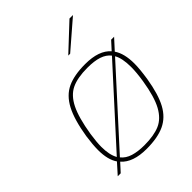

<svg xmlns="http://www.w3.org/2000/svg" viewBox="-216 -882 1007 1007"><g transform="rotate(-45 287.0 -379.0)"><path d="M521 -473Q550 -431 550 -356Q550 -316 540 -251Q524 -153 494 -97.5Q464 -42 412.5 -18Q361 6 279 6Q178 6 133 -45L92 0H70L122 -58Q94 -98 94 -170Q94 -209 102 -265Q119 -371 150 -430Q181 -489 232 -513Q283 -537 365 -537Q467 -537 511 -486L552 -531H574ZM138 -75 496 -469Q477 -493 444 -504Q411 -515 360 -515Q286 -515 242 -494Q198 -473 170.5 -418Q143 -363 126 -258Q118 -204 118 -170Q118 -110 138 -75ZM505 -455 148 -62Q168 -37 202.5 -26.5Q237 -16 284 -16Q355 -16 399 -35Q443 -54 471.5 -106Q500 -158 516 -258Q525 -315 525 -356Q525 -421 505 -455ZM476 -764H502L348 -631H334Z"/></g></svg>

Font: Exo Thin
Style: Italic
Weight: 250
Italic angle: -9°
Designer: Natanael Gama
Foundry: Natanael Gama
Version: Version 1.500; ttfautohint (v1.6)